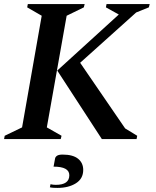

<svg xmlns="http://www.w3.org/2000/svg" viewBox="-27 -680 762 939"><path d="M-7 0 -4 -16 81 -57 177 -603 106 -644 109 -660H387L383 -644L299 -603L202 -57L274 -16L270 0ZM471 0 253 -335 554 -609 491 -644 494 -660H705L701 -644L639 -619L365 -373L585 -52L644 -16L641 0ZM254 239Q245 239 235 238.5Q225 238 217 236L220 221Q233 224 246 224Q312 224 312 177Q312 135 235 135L242 97Q243 88 251.5 82Q260 76 279 76Q330 76 355 96.5Q380 117 380 151Q380 194 344 216.5Q308 239 254 239Z"/></svg>

Font: Spectral SC SemiBold
Style: Italic
Weight: 600
Italic angle: -10°
Designer: Jean-Baptiste Levee
Foundry: Production Type
Version: Version 2.001